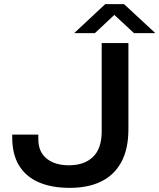

<svg xmlns="http://www.w3.org/2000/svg" viewBox="-20 -895 770 927"><path d="M317 12Q230 12 168 -14.5Q106 -41 72.5 -95Q39 -149 39 -232V-245H165V-223Q165 -162 205 -129.5Q245 -97 313 -97Q387 -97 429 -137.5Q471 -178 471 -261V-687H600V-272Q600 -175 565.5 -112Q531 -49 468 -18.5Q405 12 317 12ZM338 -735 488 -875H579L730 -735H627L504 -849H560L438 -735Z"/></svg>

Font: Archivo Expanded Medium
Style: Regular
Weight: 500
Width: 7
Designer: Hector Gatti
Foundry: Omnibus-Type
Version: Version 2.001